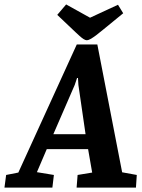

<svg xmlns="http://www.w3.org/2000/svg" viewBox="-69 -859 649 879"><path d="M-48.6 0 -40.9 -58 14.9 -69 282.5 -655.4H376.6L490.2 -70.2L557.2 -58L553.4 0H281.7L286.3 -58L353 -69L334.3 -176.3H145.1L100 -70.8L177.7 -58L170.8 0ZM175.2 -244.6H322.7L289.9 -470.3L288 -501.8H283.7L273.2 -470.3ZM328.6 -674.7Q322 -674.7 313.3 -680.3Q304.7 -685.9 295.3 -694.5Q286 -703 276.5 -711.8L193.1 -790.9L233.8 -838.7L343.2 -777.9L471.2 -837.2L495 -798.3L403.9 -723.8Q385.3 -708.1 370.5 -697.1Q355.7 -686.2 345.3 -680.4Q335 -674.7 328.6 -674.7Z"/></svg>

Font: Faustina Light
Style: Italic
Weight: 300
Italic angle: -8°
Designer: Alfonso Garcia
Foundry: http://www.omnibus-type.com
Version: Version 1.200